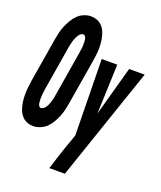

<svg xmlns="http://www.w3.org/2000/svg" viewBox="-188 -850 985 1172"><g transform="rotate(20 304.5 -264.0)"><path d="M94 8Q73 8 55 1Q37 -6 23.5 -19.5Q10 -33 2 -50.5Q-6 -68 -10.5 -88Q-15 -108 -16.5 -128Q-18 -148 -17.5 -168.5Q-17 -189 -14.5 -209.5Q-12 -230 -9 -251L38 -534Q42 -557 47 -579.5Q52 -602 61.5 -624.5Q71 -647 83.5 -668.5Q96 -690 113 -707Q130 -724 153 -733.5Q176 -743 199 -743Q219 -743 237.5 -736Q256 -729 269.5 -715.5Q283 -702 291 -684.5Q299 -667 303.5 -647Q308 -627 309.5 -607Q311 -587 310.5 -566.5Q310 -546 307 -525.5Q304 -505 301 -484L254 -201Q250 -178 245 -155.5Q240 -133 231 -110.5Q222 -88 209.5 -66.5Q197 -45 180 -28Q163 -11 139.5 -1.5Q116 8 94 8ZM101 -112Q108 -112 115.5 -117Q123 -122 128 -128.5Q133 -135 137 -142.5Q141 -150 143.5 -157.5Q146 -165 148.5 -173Q151 -181 153 -189Q155 -197 156.5 -204.5Q158 -212 159 -220L206 -504Q207 -512 208.5 -520Q210 -528 211 -536.5Q212 -545 212.5 -553Q213 -561 213 -569.5Q213 -578 212.5 -586Q212 -594 210.5 -601.5Q209 -609 204 -616Q199 -623 192 -623Q184 -623 176.5 -618Q169 -613 164.5 -606.5Q160 -600 156 -592.5Q152 -585 149 -577.5Q146 -570 143.5 -562Q141 -554 139.5 -546Q138 -538 136 -530.5Q134 -523 133 -515L86 -231Q85 -223 84 -215Q83 -207 82 -198.5Q81 -190 80.5 -182Q80 -174 80 -165.5Q80 -157 80.5 -149Q81 -141 82.5 -133.5Q84 -126 88.5 -119Q93 -112 101 -112ZM275 215Q290 168 305 121Q320 74 337 28L356 -27L348 -520H449L437 -198L526 -520H627L376 215Z"/></g></svg>

Font: Iosevka Heavy Extended Oblique
Style: Regular
Weight: 900
Width: 7
Italic angle: -9°
Monospace: yes
Designer: Belleve Invis
Foundry: Belleve Invis
Version: Version 32.5.0; ttfautohint (v1.8.4)